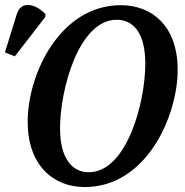

<svg xmlns="http://www.w3.org/2000/svg" viewBox="-53 -746 748 777"><path d="M7 -518 130 -677 131 -689C92 -730 33 -746 15 -689L-33 -534ZM290 11C540 11 666 -277 666 -463C666 -644 559 -725 436 -725C191 -725 59 -448 59 -253C59 -81 159 11 290 11ZM306 -49C240 -49 190 -103 190 -227C190 -384 266 -666 419 -666C488 -666 535 -611 535 -488C535 -331 460 -49 306 -49Z"/></svg>

Font: Noto Serif Condensed SemiBold
Style: Italic
Weight: 600
Width: 3
Italic angle: -12°
Designer: Monotype Design Team
Foundry: Monotype Imaging Inc.
Version: Version 2.014